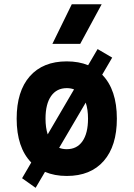

<svg xmlns="http://www.w3.org/2000/svg" viewBox="-20 -815 626 900"><path d="M147 65.4 83.5 20.5 126.5 -53.2Q58.1 -123.5 58.1 -258.8Q58.1 -387.2 119.6 -457.3Q181.2 -527.3 293 -527.3Q349.1 -527.3 393.1 -509.3L437.5 -585L505.9 -544.9L459 -464.8Q527.8 -394.5 527.8 -258.8Q527.8 -130.9 466.3 -60.5Q404.8 9.8 293 9.8Q235.8 9.8 190.9 -9.3ZM293 -115.7Q340.8 -115.7 366.7 -153.1Q392.6 -190.4 392.6 -258.8Q392.6 -302.7 381.8 -334L257.3 -122.1Q273.4 -115.7 293 -115.7ZM203.6 -185.1 327.1 -396Q311.5 -401.9 293 -401.9Q245.6 -401.9 219.5 -364.7Q193.4 -327.6 193.4 -258.8Q193.4 -216.3 203.6 -185.1ZM225.6 -609.4 316.4 -794.9H456.5L356 -609.4Z"/></svg>

Font: CaskaydiaMono NF
Style: Bold
Weight: 700
Designer: Aaron Bell
Foundry: Saja Typeworks
Version: Version 2111.001; ttfautohint (v1.8.4);Nerd Fonts 3.1.1